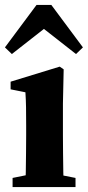

<svg xmlns="http://www.w3.org/2000/svg" viewBox="-23 -758 356 778"><path d="M28 0V-37L117 -55H192L283 -37V0ZM79 0Q81 -24 81.5 -61Q82 -98 82.5 -138Q83 -178 83 -210V-250Q83 -294 82.5 -323.5Q82 -353 80 -384L20 -396V-427L219 -488L235 -477L232 -338V-210Q232 -178 232.5 -138Q233 -98 233.5 -61Q234 -24 236 0ZM285 -539 119 -669H191L25 -539L-3 -566L125 -738H185L313 -566Z"/></svg>

Font: Source Serif 4 36pt
Style: Bold
Weight: 700
Designer: Frank Grießhammer
Foundry: Adobe Systems Incorporated
Version: Version 4.004;hotconv 1.0.116;makeotfexe 2.5.65601